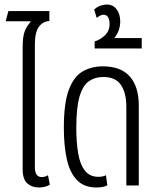

<svg xmlns="http://www.w3.org/2000/svg" viewBox="-20 -819 697 848"><path d="M151 9Q121 9 100.5 -9Q80 -27 80 -73V-608Q80 -660 90 -683Q100 -706 115 -722L114 -725H5L17 -770H198V-726Q170 -725 152 -701Q134 -677 134 -622V-81Q134 -37 164 -37Q179 -37 192 -45L200 -3Q188 4 175.5 6.5Q163 9 151 9Z M406 9Q351 9 319.5 -24Q288 -57 275 -116.5Q262 -176 262 -255Q262 -364 284 -422.5Q306 -481 345 -503.5Q384 -526 434 -526Q514 -526 553.5 -481Q593 -436 593 -353V0H538V-347Q538 -409 514 -444Q490 -479 436 -479Q400 -479 373 -460.5Q346 -442 331.5 -393.5Q317 -345 317 -254Q317 -192 325 -143Q333 -94 354.5 -66Q376 -38 415 -38Q434 -38 448 -45L454 -1Q445 5 431.5 7Q418 9 406 9Z M398 -605V-636Q422 -643 443 -662.5Q464 -682 464 -714Q464 -731 457.5 -742.5Q451 -754 437 -754Q430 -754 421.5 -749.5Q413 -745 407 -740L396 -777Q410 -790 425.5 -794.5Q441 -799 452 -799Q479 -799 495 -778Q511 -757 511 -724Q511 -702 503.5 -683Q496 -664 485 -651H606V-605Z"/></svg>

Font: Noto Sans Thai UI ExtCond Light
Style: Regular
Weight: 300
Width: 2
Designer: Monotype Design Team
Foundry: Monotype Imaging Inc.
Version: Version 2.000; ttfautohint (v1.8.4.7-5d5b)